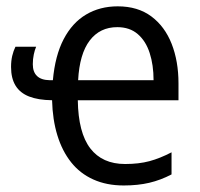

<svg xmlns="http://www.w3.org/2000/svg" viewBox="-20 -564 620 594"><path d="M344.2 -544.4Q406.2 -544.4 448 -513.4Q489.7 -482.4 511 -428.5Q532.2 -374.5 532.2 -306.2V-253.9H220.7Q222.2 -153.3 259.3 -105Q296.4 -56.6 367.2 -56.6Q409.7 -56.6 442.4 -65.4Q475.1 -74.2 510.7 -92.8V-24.4Q477.1 -6.8 441.9 1.5Q406.7 9.8 362.8 9.8Q309.6 9.8 268.6 -8.8Q227.5 -27.3 200 -62Q172.4 -96.7 157.5 -145.3Q142.6 -193.8 141.1 -253.9Q98.1 -254.4 70.1 -265.4Q42 -276.4 28.1 -299.1Q14.2 -321.8 14.2 -356.9Q14.2 -375.5 17.8 -391.1Q21.5 -406.7 27.8 -419.4H91.8Q87.4 -409.2 84.5 -395.3Q81.5 -381.3 81.5 -365.2Q81.5 -341.3 94.5 -328.9Q107.4 -316.4 133.3 -315.9H143.6Q150.4 -392.1 177 -442.9Q203.6 -493.7 246.3 -519Q289.1 -544.4 344.2 -544.4ZM342.8 -480Q289.1 -480 257.6 -438.7Q226.1 -397.5 221.7 -315.9H455.1Q455.1 -362.8 443.1 -399.9Q431.2 -437 406.2 -458.5Q381.3 -480 342.8 -480Z"/></svg>

Font: Open Sans SemiCondensed
Style: Regular
Weight: 400
Width: 4
Designer: Monotype Design Team
Foundry: Monotype Imaging Inc.
Version: Version 3.000